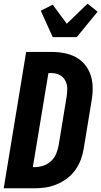

<svg xmlns="http://www.w3.org/2000/svg" viewBox="-20 -1015 546 1035"><path d="M166 0H0L121 -735H259Q294 -735 327.5 -728.5Q361 -722 389.5 -706.5Q418 -691 438.5 -665.5Q459 -640 469 -609Q479 -578 479.5 -543.5Q480 -509 474 -474L431 -212Q426 -182 415 -153Q404 -124 385.5 -98Q367 -72 340.5 -52.5Q314 -33 285 -21Q256 -9 226 -4.5Q196 0 166 0ZM157 -114H166Q189 -114 212.5 -121.5Q236 -129 254.5 -146Q273 -163 282.5 -185.5Q292 -208 296 -231L339 -493Q343 -516 342.5 -539Q342 -562 331.5 -581.5Q321 -601 301.5 -611Q282 -621 259 -621H241ZM264 -815 200 -957 264 -990 340 -887 452 -995 506 -952 394 -815Z"/></svg>

Font: Iosevka Heavy Oblique
Style: Regular
Weight: 900
Italic angle: -9°
Monospace: yes
Designer: Belleve Invis
Foundry: Belleve Invis
Version: Version 32.5.0; ttfautohint (v1.8.4)